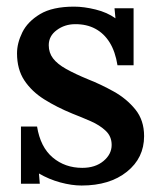

<svg xmlns="http://www.w3.org/2000/svg" viewBox="-20 -558 489 590"><path d="M341 -357.5Q334.4 -399.3 317 -427.4Q299.6 -455.4 272.8 -469.7Q246.1 -484 210.9 -483.7Q179 -483.7 154.4 -465.5Q129.8 -447.4 129.8 -419.1Q129.8 -396 143 -378.6Q156.2 -361.2 183.4 -346Q210.5 -330.8 251.6 -313.9Q289.7 -298.9 329.3 -276.9Q368.9 -254.9 395.9 -221.7Q422.8 -188.5 422.8 -139.7Q422.8 -72.6 370 -30.3Q317.2 12.1 230.7 12.1Q200.6 12.1 165.4 2.6Q130.2 -7 99.7 -24.9L102.3 6.6H44.4V-169.1H93.9Q104.1 -106 141.9 -74.1Q179.7 -42.2 232.9 -42.2Q272.8 -42.2 297.9 -63.1Q323.1 -84 323.1 -112.6Q323.1 -139 304.7 -156.2Q286.4 -173.5 258.7 -185.6Q231 -197.7 202.8 -208.7Q154.4 -228.5 115.9 -252.7Q77.4 -276.9 54.8 -311Q32.3 -345.1 32.3 -394.2Q32.3 -425.4 48.6 -458.6Q64.9 -491.7 103.2 -514.7Q141.5 -537.6 207.9 -537.6Q238 -537.6 273.7 -528.8Q309.5 -520 334.8 -501.7L331.9 -532.5H390.5V-357.5Z"/></svg>

Font: Parastoo
Style: Regular
Weight: 400
Foundry: Saber Rastikerdar (saber.rastikerdar@gmail.com)
Version: Version 3.000